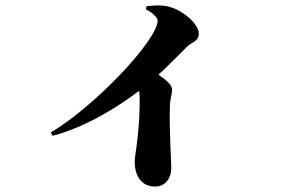

<svg xmlns="http://www.w3.org/2000/svg" viewBox="-20 -626 1040 704"><path d="M515 -592C532 -583 558 -565 558 -550C558 -481 332 -239 166 -140L173 -128C306 -163 430 -247 490 -293C491 -286 492 -278 492 -270C492 -236 493 -187 481 -92C478 -68 474 -48 474 -33C474 17 497 58 549 58C587 58 608 26 608 -9C608 -43 600 -145 603 -240C604 -265 611 -281 611 -297C611 -315 590 -332 561 -352C603 -391 640 -429 665 -454C686 -474 709 -474 709 -503C709 -537 653 -587 601 -601C572 -609 541 -606 517 -603Z"/></svg>

Font: Source Han Serif KR Heavy
Style: Regular
Weight: 900
Designer: Ryoko NISHIZUKA 西塚涼子 (kana & ideographs); Frank Grießhammer (Latin, Greek & Cyrillic); Wenlong ZHANG 张文龙 (bopomofo); San
Foundry: Adobe
Version: Version 2.001;hotconv 1.1.0;makeotfexe 2.6.0